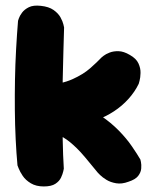

<svg xmlns="http://www.w3.org/2000/svg" viewBox="-20 -671 562 692"><path d="M443 -16Q419 -7 398.5 -10.5Q378 -14 363.5 -23Q349 -32 341 -40Q333 -48 333 -48Q306 -81 288 -102.5Q270 -124 256.5 -137Q243 -150 232 -159Q221 -168 208.5 -175.5Q196 -183 178 -191L145 -364Q202 -368 241 -385.5Q280 -403 305 -425Q330 -447 346 -464Q346 -464 353.5 -470Q361 -476 375 -481.5Q389 -487 407.5 -486.5Q426 -486 448 -473Q471 -460 479 -442.5Q487 -425 486.5 -408Q486 -391 483 -380Q480 -369 480 -369Q466 -340 443 -314.5Q420 -289 391 -270Q362 -251 333 -240.5Q304 -230 277 -230L274 -284Q312 -275 346 -252Q380 -229 408 -200.5Q436 -172 455.5 -143.5Q475 -115 486 -96Q486 -96 488 -87Q490 -78 489 -64Q488 -50 478 -37Q468 -24 443 -16ZM138 1Q110 1 91 -10.5Q72 -22 62 -37Q52 -52 47.5 -63.5Q43 -75 43 -75Q39 -118 36.5 -169Q34 -220 33.5 -274.5Q33 -329 34 -384Q35 -439 38 -493Q41 -547 45 -596Q45 -596 48 -605Q51 -614 59.5 -625.5Q68 -637 84 -645Q100 -653 127 -650Q156 -647 173 -635Q190 -623 198 -608.5Q206 -594 208.5 -583Q211 -572 211 -572Q210 -533 208.5 -485Q207 -437 206 -384Q205 -331 205 -275.5Q205 -220 206 -166Q207 -112 210 -63Q210 -63 208 -53.5Q206 -44 200 -31Q194 -18 179.5 -8.5Q165 1 138 1Z"/></svg>

Font: Sour Gummy Black ExtraBold
Style: Regular
Weight: 800
Version: Version 1.000